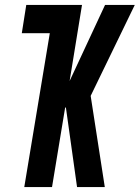

<svg xmlns="http://www.w3.org/2000/svg" viewBox="-20 -755 564 775"><path d="M78 0 181 -621H68L86 -735H311L261 -428L404 -735H524L346 -368L403 0H291L246 -321H243L190 0Z"/></svg>

Font: Iosevka SS18 Heavy
Style: Italic
Weight: 900
Italic angle: -9°
Monospace: yes
Designer: Belleve Invis
Foundry: Belleve Invis
Version: Version 25.1.1; ttfautohint (v1.8.4)